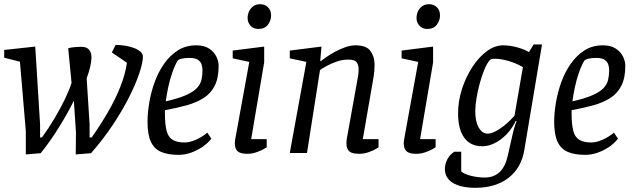

<svg xmlns="http://www.w3.org/2000/svg" viewBox="-20 -729 3010 915"><path d="M103 7V-105L75 -435L0 -454V-491L148 -507L171 -136V-74H180Q212 -118 240.5 -166Q269 -214 290 -258Q311 -302 321 -334L305 -499Q318 -503 336.5 -504.5Q355 -506 364 -506Q385 -506 395.5 -499.5Q406 -493 411 -481.5Q416 -470 416 -455Q416 -438 410 -411.5Q404 -385 393 -356L407 -136V-74H417Q459 -134 494.5 -195Q530 -256 553.5 -315.5Q577 -375 585 -430L513 -479L531 -515Q552 -515 574.5 -511.5Q597 -508 616.5 -501Q636 -494 648.5 -483.5Q661 -473 661 -459Q661 -431 644 -380Q627 -329 595 -265.5Q563 -202 517 -133Q471 -64 414 1L341 7L342 -97L332 -249Q304 -192 262 -124Q220 -56 174 1Z M831 9Q781 9 748 -5Q715 -19 699 -53.5Q683 -88 683 -148Q683 -191 691.5 -241Q700 -291 717.5 -339Q735 -387 763 -426.5Q791 -466 828.5 -489.5Q866 -513 915 -513Q953 -513 976.5 -497.5Q1000 -482 1011 -459.5Q1022 -437 1022 -416Q1022 -358 1003.5 -321Q985 -284 950.5 -262Q916 -240 869 -227Q822 -214 766 -204V-190Q766 -136 774 -105.5Q782 -75 803 -62.5Q824 -50 860 -50Q884 -50 913.5 -63Q943 -76 968 -97L987 -68Q970 -46 944 -28.5Q918 -11 889 -1Q860 9 831 9ZM770 -246Q831 -260 866 -275.5Q901 -291 918 -309Q935 -327 940 -348.5Q945 -370 945 -395Q945 -408 941 -421Q937 -434 924 -443.5Q911 -453 883 -453Q862 -453 846.5 -449.5Q831 -446 826 -439Q812 -415 800.5 -381.5Q789 -348 781.5 -312.5Q774 -277 770 -246Z M1157 4Q1126 4 1112.5 -8Q1099 -20 1099 -47Q1099 -51 1100 -58Q1101 -65 1102 -71L1168 -434L1089 -451V-488L1239 -507V-432L1177 -66H1251V-27Q1249 -25 1235 -17.5Q1221 -10 1201 -3Q1181 4 1157 4ZM1211 -591Q1188 -591 1174 -606.5Q1160 -622 1160 -643Q1160 -659 1166.5 -674Q1173 -689 1186.5 -699Q1200 -709 1220 -709Q1242 -709 1257 -694.5Q1272 -680 1272 -655Q1272 -632 1257 -611.5Q1242 -591 1211 -591Z M1691 4Q1670 4 1656.5 -1Q1643 -6 1637 -17.5Q1631 -29 1631 -47Q1631 -52 1631.5 -58Q1632 -64 1633 -69L1684 -353Q1686 -361 1687.5 -373.5Q1689 -386 1689 -399Q1689 -420 1679.5 -432.5Q1670 -445 1639 -445Q1611 -445 1583 -435Q1555 -425 1534.5 -413.5Q1514 -402 1505 -395L1443 0H1361L1440 -434L1361 -451V-488L1512 -507L1506 -438H1509Q1518 -445 1536 -457.5Q1554 -470 1577 -482.5Q1600 -495 1625.5 -504Q1651 -513 1674 -513Q1726 -513 1745.5 -486Q1765 -459 1765 -422Q1765 -408 1764 -393.5Q1763 -379 1761 -366.5Q1759 -354 1757 -343L1709 -66H1784V-27Q1782 -25 1768.5 -17.5Q1755 -10 1734.5 -3Q1714 4 1691 4Z M1962 4Q1931 4 1917.5 -8Q1904 -20 1904 -47Q1904 -51 1905 -58Q1906 -65 1907 -71L1973 -434L1894 -451V-488L2044 -507V-432L1982 -66H2056V-27Q2054 -25 2040 -17.5Q2026 -10 2006 -3Q1986 4 1962 4ZM2016 -591Q1993 -591 1979 -606.5Q1965 -622 1965 -643Q1965 -659 1971.5 -674Q1978 -689 1991.5 -699Q2005 -709 2025 -709Q2047 -709 2062 -694.5Q2077 -680 2077 -655Q2077 -632 2062 -611.5Q2047 -591 2016 -591Z M2246 166Q2176 166 2138 142.5Q2100 119 2100 75Q2100 64 2103.5 51.5Q2107 39 2113 28Q2119 17 2127.5 8.5Q2136 0 2145 -6H2178V88Q2193 101 2225 109Q2257 117 2290 117Q2334 117 2361.5 90.5Q2389 64 2400 12Q2409 -26 2416 -58.5Q2423 -91 2429.5 -115Q2436 -139 2442 -151L2438 -153Q2412 -99 2367.5 -65.5Q2323 -32 2278 -32Q2222 -32 2192.5 -72.5Q2163 -113 2163 -189Q2163 -247 2181.5 -304.5Q2200 -362 2231 -409.5Q2262 -457 2300 -485Q2338 -513 2378 -513Q2407 -513 2440.5 -504.5Q2474 -496 2501 -481L2523 -517H2563L2479 -16Q2465 71 2403.5 118.5Q2342 166 2246 166ZM2305 -92Q2327 -92 2363 -116Q2399 -140 2432 -178L2472 -409Q2442 -427 2404.5 -438Q2367 -449 2341 -449Q2328 -449 2322.5 -447.5Q2317 -446 2312 -440Q2299 -424 2287.5 -395.5Q2276 -367 2266.5 -332.5Q2257 -298 2251 -262.5Q2245 -227 2245 -198Q2245 -150 2261.5 -121Q2278 -92 2305 -92Z M2769 9Q2719 9 2686 -5Q2653 -19 2637 -53.5Q2621 -88 2621 -148Q2621 -191 2629.5 -241Q2638 -291 2655.5 -339Q2673 -387 2701 -426.5Q2729 -466 2766.5 -489.5Q2804 -513 2853 -513Q2891 -513 2914.5 -497.5Q2938 -482 2949 -459.5Q2960 -437 2960 -416Q2960 -358 2941.5 -321Q2923 -284 2888.5 -262Q2854 -240 2807 -227Q2760 -214 2704 -204V-190Q2704 -136 2712 -105.5Q2720 -75 2741 -62.5Q2762 -50 2798 -50Q2822 -50 2851.5 -63Q2881 -76 2906 -97L2925 -68Q2908 -46 2882 -28.5Q2856 -11 2827 -1Q2798 9 2769 9ZM2708 -246Q2769 -260 2804 -275.5Q2839 -291 2856 -309Q2873 -327 2878 -348.5Q2883 -370 2883 -395Q2883 -408 2879 -421Q2875 -434 2862 -443.5Q2849 -453 2821 -453Q2800 -453 2784.5 -449.5Q2769 -446 2764 -439Q2750 -415 2738.5 -381.5Q2727 -348 2719.5 -312.5Q2712 -277 2708 -246Z"/></svg>

Font: Faustina
Style: Italic
Weight: 400
Italic angle: -8°
Designer: Alfonso Garcia
Foundry: http://www.omnibus-type.com
Version: Version 1.200